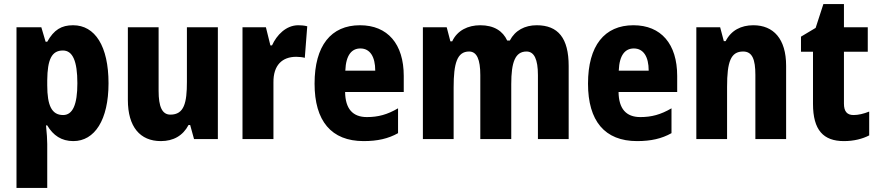

<svg xmlns="http://www.w3.org/2000/svg" viewBox="-20 -776 4312 943"><path d="M339 -652C282 -652 245 -630 212 -571H204L183 -642H61V147H212V-69C212 -91 210 -120 206 -160H212C241 -111 282 -83 340 -83C445 -83 513 -187 513 -367C513 -549 447 -652 339 -652ZM289 -528C337 -528 360 -476 360 -367C360 -262 337 -211 290 -211C234 -211 212 -258 212 -357V-382C213 -484 234 -528 289 -528Z M1050 -642H898V-374C898 -272 885 -213 817 -213C776 -213 759 -252 759 -330V-642H608V-285C608 -153 668 -83 770 -83C831 -83 878 -109 906 -162H914L933 -93H1050Z M1445 -652C1385 -652 1339 -604 1316 -553H1308L1286 -642H1171V-93H1323V-371C1322 -456 1366 -497 1435 -497C1450 -497 1467 -495 1477 -492L1489 -647C1473 -651 1458 -652 1445 -652Z M1748 -652C1606 -652 1525 -552 1525 -365C1525 -182 1607 -83 1766 -83C1834 -83 1887 -95 1935 -122V-244C1882 -213 1837 -201 1782 -201C1712 -201 1676 -242 1675 -324H1963V-403C1963 -560 1884 -652 1748 -652ZM1750 -538C1797 -538 1823 -498 1823 -429H1676C1679 -508 1709 -538 1750 -538Z M2616 -652C2558 -652 2510 -627 2484 -577H2471C2450 -623 2407 -652 2339 -652C2279 -652 2226 -627 2201 -573H2192L2174 -642H2057V-93H2208V-347C2208 -465 2225 -523 2284 -523C2322 -523 2339 -484 2339 -407V-93H2491V-363C2491 -470 2510 -523 2566 -523C2604 -523 2622 -484 2622 -407V-93H2773V-452C2773 -589 2721 -652 2616 -652Z M3091 -652C2949 -652 2868 -552 2868 -365C2868 -182 2950 -83 3109 -83C3177 -83 3230 -95 3278 -122V-244C3225 -213 3180 -201 3125 -201C3055 -201 3019 -242 3018 -324H3306V-403C3306 -560 3227 -652 3091 -652ZM3093 -538C3140 -538 3166 -498 3166 -429H3019C3022 -508 3052 -538 3093 -538Z M3680 -652C3620 -652 3571 -627 3544 -574H3535L3517 -642H3400V-93H3551V-349C3551 -473 3569 -523 3630 -523C3675 -523 3690 -484 3690 -408V-93H3841V-453C3841 -585 3779 -652 3680 -652Z M4172 -211C4140 -211 4125 -229 4125 -267V-522H4242V-642H4125V-756H4024L3986 -639L3914 -596V-522H3973V-266C3973 -137 4024 -83 4125 -83C4174 -83 4216 -94 4249 -111V-228C4221 -217 4196 -211 4172 -211Z"/></svg>

Font: Noto Sans Kannada UI Condensed ExtraBold
Style: Regular
Weight: 800
Width: 3
Designer: Jelle Bosma - Monotype Design Team
Foundry: Monotype Imaging Inc.
Version: Version 2.005